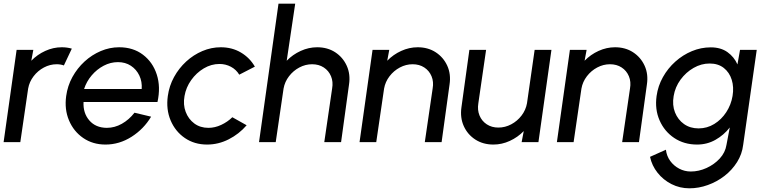

<svg xmlns="http://www.w3.org/2000/svg" viewBox="-30 -770 4180 1040"><path d="M-10.5 0 60 -500H150.5L139.5 -441Q172 -474.5 215.2 -494.2Q258.5 -514 304.5 -514Q333.5 -514 359 -506.5L316 -415.5Q298.5 -422 277 -422Q241 -422 208 -404.5Q175 -387 152 -357Q129 -327 122.5 -290.5L80 0Z M541.5 13Q472.5 13 420.8 -22.5Q369 -58 343.8 -117.8Q318.5 -177.5 328.5 -250Q336 -305 362.2 -352.8Q388.5 -400.5 428 -436.8Q467.5 -473 515.8 -493.5Q564 -514 615.5 -514Q691 -514 744.2 -473.8Q797.5 -433.5 819.2 -366.2Q841 -299 823 -217.5H422.5Q419.5 -157.5 453.8 -117.8Q488 -78 548.5 -77.5Q591 -77.5 630 -99.5Q669 -121.5 698.5 -159.5L788.5 -138Q749 -71.5 682.8 -29.2Q616.5 13 541.5 13ZM425.5 -288H737.5Q740.5 -327.5 724.8 -360.8Q709 -394 679 -413.8Q649 -433.5 609 -433.5Q568.5 -433.5 531.5 -414Q494.5 -394.5 466.5 -361.5Q438.5 -328.5 425.5 -288Z M1228.5 -135 1306 -91.5Q1265 -44 1209 -15.5Q1153 13 1092 13Q1023 13 971.2 -22.5Q919.5 -58 894.2 -117.8Q869 -177.5 879 -250Q886.5 -305 912.8 -352.8Q939 -400.5 978.5 -436.8Q1018 -473 1066.2 -493.5Q1114.5 -514 1166 -514Q1227 -514 1275 -485.5Q1323 -457 1350.5 -409L1266 -365.5Q1249 -393.5 1220.5 -408.5Q1192 -423.5 1159 -423.5Q1114 -423.5 1073.8 -399.5Q1033.5 -375.5 1005.5 -336Q977.5 -296.5 969.5 -250Q961 -203 975.8 -164Q990.5 -125 1022.5 -101.2Q1054.5 -77.5 1099 -77.5Q1134 -77.5 1168.2 -93.5Q1202.5 -109.5 1228.5 -135Z M1860.5 -312 1817.5 0H1726.5L1769 -290.5Q1775.5 -327 1763 -357Q1750.5 -387 1723.8 -404.5Q1697 -422 1660.5 -422Q1624.5 -422 1591.5 -404.5Q1558.5 -387 1535.5 -357Q1512.5 -327 1506 -290.5L1463.5 0H1373L1478.5 -750H1569L1523 -441Q1555.5 -474.5 1598.8 -494.2Q1642 -514 1688 -514Q1744 -514 1785.8 -486.8Q1827.5 -459.5 1848.2 -413.8Q1869 -368 1860.5 -312Z M2405 -312 2362 0H2271L2313.5 -290.5Q2320 -327 2307.5 -357Q2295 -387 2268.2 -404.5Q2241.5 -422 2205 -422Q2169 -422 2136 -404.5Q2103 -387 2080 -357Q2057 -327 2050.5 -290.5L2008 0H1917.5L1988 -500H2078.5L2067.5 -441Q2100 -474.5 2143.2 -494.2Q2186.5 -514 2232.5 -514Q2288.5 -514 2330.2 -486.8Q2372 -459.5 2392.8 -413.8Q2413.5 -368 2405 -312Z M2469.5 -189 2512.5 -500H2603L2561 -210.5Q2555 -174 2567.5 -144Q2580 -114 2606.8 -96.5Q2633.5 -79 2669.5 -79Q2706 -79 2739 -96.5Q2772 -114 2795 -144Q2818 -174 2824.5 -210.5L2866 -500H2957L2886.5 0H2795.5L2807 -60Q2774.5 -26.5 2731.5 -6.8Q2688.5 13 2642.5 13Q2586.5 13 2544.5 -14.2Q2502.5 -41.5 2482 -87.2Q2461.5 -133 2469.5 -189Z M3474 -312 3431 0H3340L3382.5 -290.5Q3389 -327 3376.5 -357Q3364 -387 3337.2 -404.5Q3310.5 -422 3274 -422Q3238 -422 3205 -404.5Q3172 -387 3149 -357Q3126 -327 3119.5 -290.5L3077 0H2986.5L3057 -500H3147.5L3136.5 -441Q3169 -474.5 3212.2 -494.2Q3255.5 -514 3301.5 -514Q3357.5 -514 3399.2 -486.8Q3441 -459.5 3461.8 -413.8Q3482.5 -368 3474 -312Z M3978.5 -500H4069L3995.5 15Q3989.5 65 3962.5 108Q3935.5 151 3894.5 182.8Q3853.5 214.5 3804.2 232.2Q3755 250 3704.5 250Q3652 250 3607.2 227.2Q3562.5 204.5 3531.8 165.8Q3501 127 3491 79.5L3577 41Q3581 75 3600.2 101.5Q3619.5 128 3648.8 143.5Q3678 159 3712 159Q3755 159 3797 140Q3839 121 3868.8 88.5Q3898.5 56 3905 15L3923 -79.5Q3890.5 -38 3845.2 -12.5Q3800 13 3746 13Q3675.5 13 3622.2 -22.5Q3569 -58 3542.8 -117.8Q3516.5 -177.5 3526.5 -250Q3534 -304.5 3560.8 -352.2Q3587.5 -400 3628 -436.2Q3668.5 -472.5 3717.8 -493Q3767 -513.5 3820 -513.5Q3874 -513.5 3910.2 -487.8Q3946.5 -462 3964.5 -421ZM3754 -74.5Q3800 -74.5 3839 -98.5Q3878 -122.5 3904 -162.5Q3930 -202.5 3938 -250Q3946 -298 3933.5 -338Q3921 -378 3890.5 -402Q3860 -426 3814 -426Q3768.5 -426 3727 -402.2Q3685.5 -378.5 3656.2 -338.5Q3627 -298.5 3619 -250Q3610.5 -201 3626.2 -161.2Q3642 -121.5 3675.2 -98Q3708.5 -74.5 3754 -74.5Z"/></svg>

Font: Urbanist Medium
Style: Italic
Weight: 500
Italic angle: -8°
Designer: Corey Hu
Foundry: Corey Hu
Version: Version 1.330; ttfautohint (v1.8.4.7-5d5b)